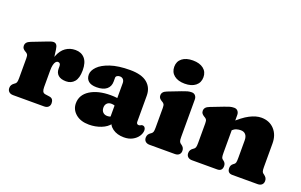

<svg xmlns="http://www.w3.org/2000/svg" viewBox="-88 -1108 2346 1496"><g transform="rotate(20 1085.0 -360.0)"><path d="M259 -264Q259 -345 278.8 -396.5Q298.5 -448 333.5 -472.5Q368.5 -497 414 -497Q463 -497 491.5 -464.5Q520 -432 520 -367Q520 -302 494.2 -272Q468.5 -242 426.5 -242Q383 -242 361 -261.5Q339 -281 339 -314.5V-336Q339 -350 333 -356.5Q327 -363 317 -363Q307 -363 299 -353.8Q291 -344.5 286.5 -325.8Q282 -307 282 -279ZM269 -446 282 -348V-142Q282 -118.5 288.2 -106.5Q294.5 -94.5 310 -92L345 -87Q364 -84.5 372 -72.5Q380 -60.5 380 -43Q380 -23 367.5 -11.5Q355 0 333 0H76Q54.5 0 41.8 -11.5Q29 -23 29 -43Q29 -58 35.5 -68.2Q42 -78.5 54 -87L61 -92Q68 -97 71.5 -106.8Q75 -116.5 75 -142V-305Q75 -327.5 69.5 -335.8Q64 -344 55 -349L48 -353Q37 -359.5 30 -368.2Q23 -377 23 -391Q23 -407 32.5 -418Q42 -429 63 -437L169 -478Q191 -486.5 205.8 -491.8Q220.5 -497 232 -497Q247 -497 256.2 -486Q265.5 -475 269 -446Z M867 -82.5V-95.5L847 -99V-380Q847 -399 836.8 -410.5Q826.5 -422 809 -422Q796 -422 786.2 -415.8Q776.5 -409.5 776.5 -399V-368Q776.5 -326 747.8 -303Q719 -280 665.5 -280Q620 -280 597.8 -299.2Q575.5 -318.5 575.5 -353Q575.5 -386 607.5 -419Q639.5 -452 704.5 -474Q769.5 -496 867.5 -496Q963 -496 1009.8 -457.2Q1056.5 -418.5 1056.5 -351.5V-135Q1056.5 -127.5 1060.8 -121.2Q1065 -115 1075.5 -115Q1081.5 -115 1085 -116.5Q1088.5 -118 1091.5 -120Q1094 -121.5 1096.8 -122.8Q1099.5 -124 1103.5 -124Q1117 -124 1124.2 -114.8Q1131.5 -105.5 1131.5 -92Q1131.5 -67 1115.2 -42.5Q1099 -18 1069.2 -2Q1039.5 14 998.5 14Q942.5 14 904.8 -13.2Q867 -40.5 867 -82.5ZM557.5 -108Q557.5 -178 622 -219Q686.5 -260 792.5 -260Q821.5 -260 844.2 -256.8Q867 -253.5 881 -247L860 -188.5Q850 -194 840 -196.5Q830 -199 818 -199Q796.5 -199 783.5 -185.5Q770.5 -172 770.5 -150Q770.5 -126 784.2 -112Q798 -98 821 -98Q837 -98 849.5 -103.8Q862 -109.5 868 -116L881 -57Q856.5 -23 809.5 -4.5Q762.5 14 709.5 14Q640 14 598.8 -21Q557.5 -56 557.5 -108Z M1418.5 -452V-142Q1418.5 -116.5 1422.2 -107Q1426 -97.5 1432.5 -92L1439.5 -87Q1451.5 -79 1458 -68.5Q1464.5 -58 1464.5 -43Q1464.5 -23 1452 -11.5Q1439.5 0 1417.5 0H1207.5Q1186 0 1173.2 -11.5Q1160.5 -23 1160.5 -43Q1160.5 -58 1167 -68.5Q1173.5 -79 1185.5 -87L1192.5 -92Q1199.5 -97.5 1203 -107Q1206.5 -116.5 1206.5 -142V-305Q1206.5 -327.5 1201 -335.8Q1195.5 -344 1186.5 -349L1179.5 -353Q1168.5 -360 1161.5 -368.5Q1154.5 -377 1154.5 -391Q1154.5 -407 1164 -418Q1173.5 -429 1194.5 -437L1300.5 -478Q1326 -488 1342.5 -492.5Q1359 -497 1377.5 -497Q1396.5 -497 1407.5 -484.2Q1418.5 -471.5 1418.5 -452ZM1301.5 -541Q1245.5 -541 1213 -567Q1180.5 -593 1180.5 -638Q1180.5 -682.5 1213 -708Q1245.5 -733.5 1301.5 -733.5Q1357.5 -733.5 1390 -708Q1422.5 -682.5 1422.5 -638Q1422.5 -593 1390 -567Q1357.5 -541 1301.5 -541Z M1770.5 -452V-142Q1770.5 -113.5 1773.2 -103Q1776 -92.5 1783.5 -87L1791.5 -81Q1810.5 -67 1810.5 -43Q1810.5 0 1768.5 0H1559.5Q1538 0 1525.2 -11.5Q1512.5 -23 1512.5 -43Q1512.5 -58 1519 -68.5Q1525.5 -79 1537.5 -87L1544.5 -92Q1551.5 -97.5 1555 -107Q1558.5 -116.5 1558.5 -142V-305Q1558.5 -327.5 1553 -335.8Q1547.5 -344 1538.5 -349L1531.5 -353Q1520.5 -360 1513.5 -368.5Q1506.5 -377 1506.5 -391Q1506.5 -407 1516 -418Q1525.5 -429 1546.5 -437L1652.5 -478Q1678 -488 1694.5 -492.5Q1711 -497 1729.5 -497Q1748.5 -497 1759.5 -484.2Q1770.5 -471.5 1770.5 -452ZM1752.5 -310 1714.5 -354 1737.5 -376Q1808 -443.5 1860 -470.2Q1912 -497 1955.5 -497Q2022.5 -497 2063.5 -452.8Q2104.5 -408.5 2104.5 -337V-142Q2104.5 -116.5 2108 -106.8Q2111.5 -97 2118.5 -92L2125.5 -87Q2137.5 -78 2144 -68Q2150.5 -58 2150.5 -43Q2150.5 -23 2138 -11.5Q2125.5 0 2103.5 0H1894.5Q1852.5 0 1852.5 -43Q1852.5 -67 1871.5 -81L1879.5 -87Q1887 -92.5 1889.8 -103Q1892.5 -113.5 1892.5 -142V-286Q1892.5 -317 1878.2 -333.5Q1864 -350 1837.5 -350Q1821 -350 1803.5 -345Q1786 -340 1769.5 -325Z"/></g></svg>

Font: Fraunces SuperSoft Wonky
Style: Regular
Weight: 900
Version: Version 1.000;[b76b70a41]